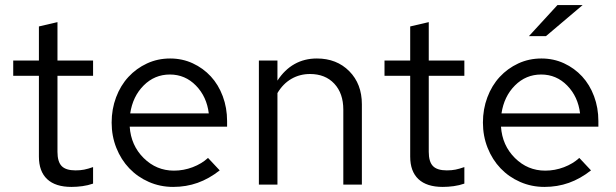

<svg xmlns="http://www.w3.org/2000/svg" viewBox="-20 -726 2423 755"><path d="M133 -110V-428H32V-488H133V-622L206 -639V-488H346V-428H206V-129Q206 -90 222.5 -73Q239 -56 277 -56Q296 -56 311 -59Q326 -62 346 -69V-4Q326 3 304 6Q282 9 261 9Q198 9 165.5 -21.5Q133 -52 133 -110Z M844 -56Q802 -23 757 -7Q712 9 661 9Q610 9 565.5 -10.5Q521 -30 488.5 -64Q456 -98 437.5 -144.5Q419 -191 419 -244Q419 -297 436.5 -343.5Q454 -390 485 -423.5Q516 -457 558 -476.5Q600 -496 649 -496Q697 -496 738 -477Q779 -458 809 -425.5Q839 -393 856 -347.5Q873 -302 873 -250V-228H490Q495 -154 545 -104.5Q595 -55 664 -55Q702 -55 737.5 -68.5Q773 -82 798 -105ZM648 -433Q588 -433 545 -390Q502 -347 492 -280H801Q793 -346 750.5 -389.5Q708 -433 648 -433Z M998 0V-488H1071V-409Q1099 -452 1138 -474Q1177 -496 1226 -496Q1304 -496 1353.5 -446Q1403 -396 1403 -316V0H1330V-295Q1330 -359 1294.5 -397Q1259 -435 1199 -435Q1159 -435 1126 -416Q1093 -397 1071 -360V0Z M1593 -110V-428H1492V-488H1593V-622L1666 -639V-488H1806V-428H1666V-129Q1666 -90 1682.5 -73Q1699 -56 1737 -56Q1756 -56 1771 -59Q1786 -62 1806 -69V-4Q1786 3 1764 6Q1742 9 1721 9Q1658 9 1625.5 -21.5Q1593 -52 1593 -110Z M1879 0ZM2304 -56Q2262 -23 2217 -7Q2172 9 2121 9Q2070 9 2025.5 -10.5Q1981 -30 1948.5 -64Q1916 -98 1897.5 -144.5Q1879 -191 1879 -244Q1879 -297 1896.5 -343.5Q1914 -390 1945 -423.5Q1976 -457 2018 -476.5Q2060 -496 2109 -496Q2157 -496 2198 -477Q2239 -458 2269 -425.5Q2299 -393 2316 -347.5Q2333 -302 2333 -250V-228H1950Q1955 -154 2005 -104.5Q2055 -55 2124 -55Q2162 -55 2197.5 -68.5Q2233 -82 2258 -105ZM2108 -433Q2048 -433 2005 -390Q1962 -347 1952 -280H2261Q2253 -346 2210.5 -389.5Q2168 -433 2108 -433ZM2172 -706H2271L2127 -584H2060Z"/></svg>

Font: Red Hat Text
Style: Regular
Weight: 400
Designer: Pentagram / MCKL
Foundry: Pentagram / MCKL
Version: Version 1.005; Red Hat Text